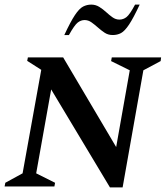

<svg xmlns="http://www.w3.org/2000/svg" viewBox="-25 -809 719 833"><path d="M-5 0 -2 -16 73 -57 154 -506 93 -545 96 -560H249L479 -171L538 -504L457 -544L460 -560H674L672 -544L597 -504L507 4H452L197 -421L132 -57L214 -16L211 0ZM254 -657Q281 -715 300 -743.5Q319 -772 335.5 -780.5Q352 -789 371 -789Q390 -789 406 -779Q422 -769 435.5 -756.5Q449 -744 463 -734Q477 -724 493 -724Q510 -724 524 -735Q538 -746 561 -789H581Q554 -731 535 -702.5Q516 -674 500 -665.5Q484 -657 464 -657Q444 -657 429 -667Q414 -677 400 -689.5Q386 -702 372 -712Q358 -722 342 -722Q326 -722 312 -711Q298 -700 274 -657Z"/></svg>

Font: Spectral SC SemiBold
Style: Italic
Weight: 600
Italic angle: -10°
Designer: Jean-Baptiste Levee
Foundry: Production Type
Version: Version 2.001